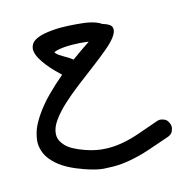

<svg xmlns="http://www.w3.org/2000/svg" viewBox="-86 -351 674 701"><g transform="rotate(-15 251.0 -1.0)"><path d="M164.6 -104Q154.8 -113.3 141.8 -126.5Q128.9 -139.6 117.2 -154.3Q105.5 -168.9 96.7 -184.3Q87.9 -199.7 85.9 -213.9Q85.4 -216.8 85.4 -219.7Q85.4 -230 91.8 -240.7Q98.1 -251.5 117.9 -259.3Q137.7 -267.1 171.9 -270Q186.5 -271.5 204.6 -271.5Q229 -271.5 259.3 -269Q270 -268.1 282.5 -266.8Q294.9 -265.6 307.6 -263.2Q320.3 -260.7 332.5 -256.3Q344.7 -252 354.5 -245.1Q383.8 -236.8 388.2 -223.1Q389.2 -219.7 389.2 -216.3Q389.2 -204.6 377.4 -188.2Q365.7 -171.9 339.4 -149.9Q313 -127.9 280.8 -103.5Q248.5 -79.1 214.6 -53.2Q180.7 -27.3 152.3 -1.2Q124 24.9 105.7 50.5Q87.4 76.2 86.4 99.6V103Q86.4 125 106 145.5Q125.5 166 174.8 183.1Q213.9 196.8 249 197.8Q255.4 198.2 261.2 198.2Q289.6 198.2 320.1 192.1Q350.6 186 383.8 174.1Q417 162.1 453.1 149.9Q460 147 466.8 147Q473.6 147 483.6 151.4Q493.7 155.8 499 169.4Q502 175.8 502 182.6Q502 189 497.6 199.2Q493.2 209.5 479.5 214.8Q437 229.5 397.9 242.7Q358.9 255.9 319.8 262.7Q290 268.1 259.8 268.1Q250 268.1 224.4 266.8Q198.7 265.6 152.3 249.5Q91.3 228 59.6 200.9Q27.8 173.8 18.6 143.6Q13.7 128.4 13.7 112.8Q13.7 97.2 20.8 73Q27.8 48.8 49.6 16.6Q71.3 -15.6 101.8 -46.4Q132.3 -77.1 164.6 -104ZM219.2 -146.5Q239.7 -161.6 257.6 -173.8Q275.4 -186 289.6 -195.3Q273.9 -197.8 255.4 -199.2Q241.2 -200.2 227.1 -200.2Q222.7 -200.2 210.9 -200Q199.2 -199.7 183.3 -197.5Q167.5 -195.3 158.2 -190.9Q161.6 -184.6 168.2 -179.7Q174.8 -174.8 183.1 -169.9Q191.4 -165 200.9 -159.4Q210.4 -153.8 219.2 -146.5Z"/></g></svg>

Font: DimaLatifi
Style: regular
Weight: 400
Designer: R.Balvardi
Foundry: Dima Software Group
Version: Version 1.00;January 29, 2019;FontCreator 11.5.0.2427 64-bit